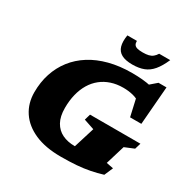

<svg xmlns="http://www.w3.org/2000/svg" viewBox="-202 -1097 1268 1292"><g transform="rotate(30 431.5 -450.5)"><path d="M485 -93.5Q497.5 -93.5 514.2 -95.2Q531 -97 550 -100.8Q569 -104.5 588 -109.5L468.5 -30.5L538 -254.5L456.5 -282L470 -328.5H861.5L847.5 -282L775 -252L730 -103.5L784.5 -93L755.5 -26Q710 -12 663.2 -2.8Q616.5 6.5 562.5 10.8Q508.5 15 440 15Q321 15 238.5 -21.2Q156 -57.5 113 -122.2Q70 -187 70 -272.5Q70 -350.5 92 -417.8Q114 -485 156.2 -539.5Q198.5 -594 259.8 -632.8Q321 -671.5 400.5 -692.2Q480 -713 575.5 -713Q617.5 -713 654.2 -709.8Q691 -706.5 724.2 -699.2Q757.5 -692 789 -680L679 -673L762 -744.5H824L800 -447.5H712.5L664 -662L707.5 -562Q685 -580 649.8 -588.8Q614.5 -597.5 574.5 -597.5Q523.5 -597.5 480.8 -583.2Q438 -569 404.8 -542.2Q371.5 -515.5 348.2 -476.8Q325 -438 313 -389.2Q301 -340.5 301 -283Q301 -217.5 324.5 -175.5Q348 -133.5 389.5 -113.5Q431 -93.5 485 -93.5ZM567 -868Q594 -868 612.5 -872.5Q631 -877 644.2 -887.8Q657.5 -898.5 668 -916H754Q729 -858.5 700.5 -824.8Q672 -791 635 -776.8Q598 -762.5 547 -762.5Q493.5 -762.5 462.8 -779.2Q432 -796 422.2 -830.2Q412.5 -864.5 421 -916H495Q494.5 -898.5 501.2 -887.8Q508 -877 524 -872.5Q540 -868 567 -868Z"/></g></svg>

Font: Newsreader 9pt ExtraBold
Style: Italic
Weight: 800
Italic angle: -17°
Designer: Hugues Gentile
Foundry: Production Type
Version: Version 1.003